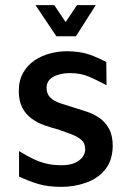

<svg xmlns="http://www.w3.org/2000/svg" viewBox="-20 -711 507 746"><path d="M219 15Q165 15 127.5 3.5Q90 -8 54 -25V-124Q80 -108 105 -95.5Q130 -83 157.5 -76Q185 -69 219 -69Q262 -69 286.5 -87Q311 -105 311 -132Q311 -155 295.5 -168Q280 -181 256 -190Q232 -199 206 -208Q179 -215 152 -224.5Q125 -234 102.5 -250.5Q80 -267 66.5 -293Q53 -319 53 -357Q53 -399 70 -428.5Q87 -458 114.5 -476.5Q142 -495 175.5 -503.5Q209 -512 241 -512Q294 -511 327.5 -499Q361 -487 393 -470L394 -380Q358 -399 326 -413Q294 -427 252 -427Q213 -427 187 -412.5Q161 -398 161 -370Q161 -346 175.5 -332Q190 -318 213.5 -310Q237 -302 264 -294Q289 -286 316 -277.5Q343 -269 366 -253Q389 -237 403.5 -211Q418 -185 418 -143Q417 -87 388.5 -52Q360 -17 314 -1Q268 15 219 15ZM199 -570 118 -691H191L235 -625L279 -691H352L275 -570Z"/></svg>

Font: Maven Pro Medium
Style: Regular
Weight: 500
Designer: Joe Prince
Foundry: Joe Prince
Version: Version 2.103